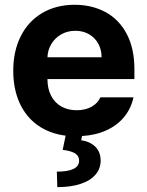

<svg xmlns="http://www.w3.org/2000/svg" viewBox="-20 -557 614 800"><path d="M291 -537.1Q362.3 -537.1 418.7 -507.1Q475.1 -477.1 507.6 -416.5Q540 -356 540 -268.6V-227.5H177.7Q177.7 -188 192.6 -158.7Q207.5 -129.4 235.1 -113.5Q262.7 -97.7 299.8 -97.7Q335.4 -97.7 361.3 -112.1Q387.2 -126.5 398.4 -151.4H536.1Q526.4 -105.5 498 -70.6Q469.7 -35.6 424.6 -14.6Q379.4 6.3 321.8 9.8L318.4 27.3Q355 32.7 377 54.2Q398.9 75.7 399.4 111.3Q399.4 145.5 377.9 170.7Q356.4 195.8 315.9 209.2Q275.4 222.7 218.8 222.7L216.8 158.2Q309.6 158.2 309.6 112.3Q309.6 92.8 293.2 82.3Q276.9 71.8 241.2 67.4L253.4 8.3Q185.5 -0.5 136.5 -35.6Q87.4 -70.8 61.3 -128.9Q35.2 -187 35.2 -262.7Q35.2 -344.2 66.7 -406.5Q98.1 -468.8 156.2 -502.9Q214.4 -537.1 291 -537.1ZM403.3 -318.4Q403.3 -350.1 389.4 -375.2Q375.5 -400.4 350.6 -414.6Q325.7 -428.7 293.9 -428.7Q261.7 -428.7 235.6 -414.1Q209.5 -399.4 194.1 -374Q178.7 -348.6 177.7 -318.4Z"/></svg>

Font: Pretendard
Style: Bold
Weight: 700
Designer: Base glyphs from Inter by Rasmus Andersson; Hangeul glyphs from Noto Sans CJK(Source Han Sans) by Jang Soo-young and Kan
Foundry: Kil Hyung-jin
Version: Version 1.309